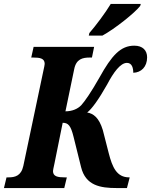

<svg xmlns="http://www.w3.org/2000/svg" viewBox="-40 -951 764 971"><path d="M409 -771H478C542 -806 643 -887 669 -921L672 -931H520C493 -886 445 -822 412 -784ZM-20 0H285L298 -54H287C253 -54 228 -58 228 -86C228 -92 231 -102 235 -122L277 -330C305 -330 318 -316 332 -259L370 -106C393 -12 468 0 550 0H602L616 -54H613C550 -54 528 -106 510 -176L480 -293C461 -356 432 -377 401 -382C424 -400 458 -446 502 -524C534 -585 569 -633 602 -633C628 -633 634 -606 634 -583C674 -584 704 -613 704 -661C704 -696 682 -720 639 -720C570 -720 525 -671 463 -559C420 -483 389 -439 371 -419C352 -399 323 -388 291 -388L335 -600C345 -653 378 -660 414 -660H425L436 -714H130L118 -660H128C162 -660 186 -656 186 -628C186 -622 183 -611 180 -596L78 -112C67 -61 35 -54 3 -54H-7Z"/></svg>

Font: Noto Serif Condensed Extra
Style: Italic
Weight: 800
Width: 3
Italic angle: -12°
Designer: Monotype Design Team
Foundry: Monotype Imaging Inc.
Version: Version 1.901